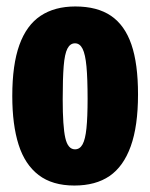

<svg xmlns="http://www.w3.org/2000/svg" viewBox="-20 -561 465 594"><path d="M210 13Q142 13 99.5 -19.5Q57 -52 37.5 -113.5Q18 -175 18 -264Q18 -361 40 -422Q62 -483 105.5 -512Q149 -541 213 -541Q281 -541 323.5 -512Q366 -483 386.5 -423.5Q407 -364 407 -269Q407 -171 384.5 -108.5Q362 -46 319 -16.5Q276 13 210 13ZM212 -99Q227 -99 235.5 -114.5Q244 -130 247.5 -164.5Q251 -199 251 -255Q251 -318 247.5 -355.5Q244 -393 235.5 -410Q227 -427 212 -427Q197 -427 188.5 -410.5Q180 -394 177 -356Q174 -318 174 -254Q174 -170 182 -134.5Q190 -99 212 -99Z"/></svg>

Font: Bricolage Grotesque 72pt Condensed ExtraBold
Style: Regular
Weight: 800
Width: 3
Designer: Mathieu Triay
Foundry: Atelier Triay
Version: Version 1.001;gftools[0.9.33.dev8+g029e19f]